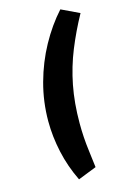

<svg xmlns="http://www.w3.org/2000/svg" viewBox="-136 -786 689 1045"><g transform="rotate(-15 208.0 -263.0)"><path d="M174 197Q133 113 113.5 24Q94 -65 94 -151Q94 -261 122.5 -365.5Q151 -470 201 -561Q251 -652 315 -723L416 -675Q367 -586 330.5 -496Q294 -406 275 -308.5Q256 -211 256 -97Q256 -57 258.5 -18Q261 21 266.5 63Q272 105 278 156Z"/></g></svg>

Font: Nunito Sans 12pt ExtraBold
Style: Italic
Weight: 800
Italic angle: -9°
Designer: Vernon Adams
Foundry: Vernon Adams
Version: Version 3.101;gftools[0.9.27]